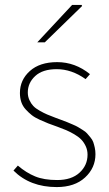

<svg xmlns="http://www.w3.org/2000/svg" viewBox="-20 -740 440 772"><path d="M208 12.2Q100.6 12.2 34.2 -54.2L51.8 -74.2Q85.4 -45.4 121.1 -30.8Q156.7 -16.1 210 -16.1Q267.6 -16.1 299.8 -45.7Q332 -75.2 332 -118.2Q332 -136.7 324.5 -152.6Q316.9 -168.5 306.2 -179.4Q295.4 -190.4 278.1 -200.4Q260.7 -210.4 246.3 -216.6Q231.9 -222.7 211.9 -230Q188 -238.3 174.3 -243.7Q160.6 -249 140.1 -258.3Q119.6 -267.6 107.7 -277.1Q95.7 -286.6 83.5 -299.8Q71.3 -313 65.7 -329.6Q60.1 -346.2 60.1 -366.2Q60.1 -418.5 99.9 -454.3Q139.6 -490.2 210 -490.2Q282.2 -490.2 341.8 -441.9L324.2 -421.9Q268.1 -461.9 208 -461.9Q151.4 -461.9 121.6 -434.3Q91.8 -406.7 91.8 -368.2Q91.8 -351.6 98.4 -337.4Q105 -323.2 114 -313.7Q123 -304.2 139.9 -294.7Q156.7 -285.2 169.4 -279.8Q182.1 -274.4 204.1 -266.1Q208.5 -264.6 226.6 -257.8Q244.6 -251 250.2 -248.8Q255.9 -246.6 271.7 -239.7Q287.6 -232.9 293.5 -229.2Q299.3 -225.6 312 -217.8Q324.7 -210 329.8 -203.9Q335 -197.8 343.3 -188Q351.6 -178.2 355 -168.5Q358.4 -158.7 361.1 -146.2Q363.8 -133.8 363.8 -120.1Q363.8 -64.9 322 -26.4Q280.3 12.2 208 12.2ZM129.9 -569.8 270 -720.2H308.1L310.1 -715.8L160.2 -569.8Z"/></svg>

Font: Source Sans 3 ExtraLight
Style: Regular
Weight: 200
Designer: Paul D. Hunt
Foundry: Adobe
Version: Version 3.052;hotconv 1.1.0;makeotfexe 2.6.0